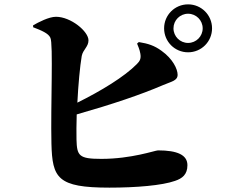

<svg xmlns="http://www.w3.org/2000/svg" viewBox="-20 -833 1040 881"><path d="M609 -633C612 -625 621 -606 624 -587C628 -564 622 -553 608 -539C551 -481 444 -416 335 -362C339 -443 347 -529 355 -576C361 -606 386 -618 386 -648C386 -689 305 -756 237 -756C204 -756 157 -731 132 -717V-708C171 -693 202 -680 211 -660C225 -635 212 -346 216 -174C220 -16 243 28 482 28C605 28 724 18 783 -3C816 -14 840 -32 840 -75C840 -122 794 -143 705 -143C692 -143 584 -104 445 -104C342 -104 333 -118 331 -193C330 -222 331 -263 332 -308C497 -355 627 -399 727 -442C766 -459 795 -462 795 -490C795 -516 773 -563 721 -600C688 -624 660 -633 617 -640ZM843 -636C806 -636 776 -666 776 -703C776 -740 806 -770 843 -770C880 -770 910 -740 910 -703C910 -666 880 -636 843 -636ZM843 -813C782 -813 733 -764 733 -703C733 -642 782 -593 843 -593C904 -593 953 -642 953 -703C953 -764 904 -813 843 -813Z"/></svg>

Font: Noto Serif CJK JP Black
Style: Regular
Weight: 900
Designer: Ryoko NISHIZUKA 西塚涼子 (kana & ideographs); Frank Grießhammer (Latin, Greek & Cyrillic); Wenlong ZHANG 张文龙 (bopomofo); San
Foundry: Adobe Systems Incorporated
Version: Version 1.001;PS 1.001;hotconv 16.6.54;makeotf.lib2.5.65590